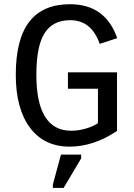

<svg xmlns="http://www.w3.org/2000/svg" viewBox="-20 -689 640 915"><path d="M537.6 -64.9Q425.8 9.8 312 9.8Q189.9 9.8 122.6 -80.8Q55.2 -171.4 55.2 -332.5Q55.2 -502 119.6 -585.4Q184.1 -668.9 313.5 -668.9Q482.4 -668.9 538.6 -507.3L455.1 -480Q416 -592.8 314.5 -592.8Q231.9 -592.8 192.6 -531.2Q153.3 -469.7 153.3 -332.5Q153.3 -65.9 319.8 -65.9Q353 -65.9 388.7 -76.2Q424.3 -86.4 446.8 -102.1V-266.1H303.7V-344.2H537.6ZM231.9 206.5V190.4L270.5 47.9H366.7V65.9L283.2 206.5Z"/></svg>

Font: Liberation Mono
Style: Regular
Weight: 400
Monospace: yes
Designer: Steve Matteson
Foundry: Ascender Corporation
Version: Version 2.1.5